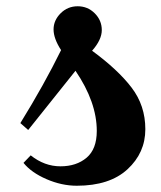

<svg xmlns="http://www.w3.org/2000/svg" viewBox="-20 -578 514 613"><path d="M175 -418Q151 -455 151 -484Q151 -513 173.5 -535.5Q196 -558 228 -558Q260 -558 282.5 -535.5Q305 -513 305 -482Q305 -451 274 -416Q356 -356 400 -298.5Q444 -241 444 -165.5Q444 -90 387 -37.5Q330 15 225 15Q177 15 128.5 -6Q80 -27 55 -58L78 -82Q122 -47 173 -47Q224 -47 256.5 -74.5Q289 -102 289 -160Q289 -252 221 -352L70 -163L45 -185Q121 -308 175 -418Z"/></svg>

Font: Croissant One
Style: Regular
Weight: 400
Designer: Eduardo Rodriguez Tunni
Foundry: Eduardo Rodriguez Tunni
Version: Version 1.001